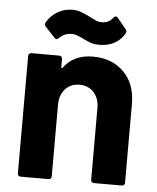

<svg xmlns="http://www.w3.org/2000/svg" viewBox="-51 -752 650 796"><g transform="rotate(5 273.5 -354.0)"><path d="M320 -522Q400 -522 449 -473Q498 -424 498 -340V-12Q498 -7 494.5 -3.5Q491 0 486 0H369Q364 0 360.5 -3.5Q357 -7 357 -12V-311Q357 -351 334.5 -376Q312 -401 275 -401Q238 -401 215.5 -376Q193 -351 193 -311V-12Q193 -7 189.5 -3.5Q186 0 181 0H64Q59 0 55.5 -3.5Q52 -7 52 -12V-502Q52 -507 55.5 -510.5Q59 -514 64 -514H181Q186 -514 189.5 -510.5Q193 -507 193 -502V-467Q193 -464 194.5 -463.5Q196 -463 196 -463Q197 -463 198 -464Q239 -522 320 -522ZM343 -573Q322 -573 308 -577.5Q294 -582 276 -591Q255 -601 245.5 -604.5Q236 -608 225 -608Q194 -608 172 -586Q167 -581 163 -581Q158 -581 155 -585L114 -629Q110 -634 110 -639Q110 -643 112 -646Q128 -674 156 -691Q184 -708 218 -708Q237 -708 251.5 -703Q266 -698 277.5 -692.5Q289 -687 293 -685Q312 -675 322 -671Q332 -667 343 -667Q374 -667 391 -691Q395 -696 400 -696Q405 -696 408 -692L445 -647Q449 -642 449 -638Q449 -635 448 -633Q435 -606 407.5 -589.5Q380 -573 343 -573Z"/></g></svg>

Font: LinhAnh
Style: Bold
Weight: 700
Designer: Jeremy Tribby
Foundry: Tribby Type
Version: Version 1.408